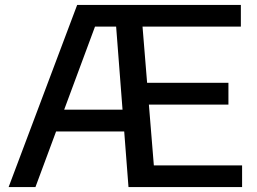

<svg xmlns="http://www.w3.org/2000/svg" viewBox="-20 -760 1046 780"><path d="M15 0 293.5 -740H495L494 -652H366L124 0ZM180 -226 206 -314.5H516.5V-226ZM502 0 445 -740H958.5V-652H559L605 -88H963.5V0ZM528.5 -335V-423.5H908V-335Z"/></svg>

Font: Encode Sans SemiExpanded Medium
Style: Regular
Weight: 500
Width: 6
Designer: Multiple Designers
Foundry: Impallari Type
Version: Version 3.002